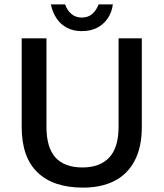

<svg xmlns="http://www.w3.org/2000/svg" viewBox="-20 -842 746 876"><path d="M359 14Q223 14 151 -55.5Q79 -125 79 -262V-667H192V-263Q192 -169 233 -123.5Q274 -78 356 -78Q436 -78 478.5 -123.5Q521 -169 521 -263V-667H627V-262Q627 -171 594.5 -109Q562 -47 502 -16.5Q442 14 359 14ZM353 -700Q315 -700 286 -715Q257 -730 238.5 -757.5Q220 -785 212 -822H277Q286 -796 305 -779Q324 -762 353 -762Q383 -762 401.5 -779Q420 -796 430 -822H495Q490 -785 471 -757.5Q452 -730 422.5 -715Q393 -700 353 -700Z"/></svg>

Font: Maven Pro Medium
Style: Regular
Weight: 500
Designer: Joe Prince
Foundry: Joe Prince
Version: Version 2.103